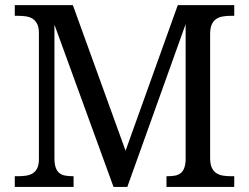

<svg xmlns="http://www.w3.org/2000/svg" viewBox="-20 -734 978 754"><path d="M633.8 0V-42H637.2Q653.3 -42 666.3 -44.2Q679.2 -46.4 688.2 -53Q697.3 -59.6 702.6 -72Q708 -84.5 709 -105V-639.2L480 0H425.8L193.8 -637.2V-113.8Q193.8 -90.3 198.7 -76.2Q203.6 -62 213.1 -54.4Q222.7 -46.9 236.1 -44.4Q249.5 -42 266.1 -42H269V0H38.1V-42H50.8Q67.4 -42 82.3 -44.2Q97.2 -46.4 108.4 -53.2Q119.6 -60.1 126.2 -73.5Q132.8 -86.9 132.8 -108.9V-604Q132.8 -626 126.2 -639.4Q119.6 -652.8 108.4 -660.2Q97.2 -667.5 82.3 -669.7Q67.4 -671.9 50.8 -671.9H38.1V-713.9H266.1L473.1 -142.1L678.2 -713.9H899.9V-671.9H887.2Q870.1 -671.9 855.2 -669.4Q840.3 -667 829.1 -659.4Q817.9 -651.9 811.5 -637.7Q805.2 -623.5 805.2 -600.1V-113.8Q805.2 -90.3 811.5 -76.2Q817.9 -62 829.1 -54.4Q840.3 -46.9 855.2 -44.4Q870.1 -42 887.2 -42H899.9V0Z"/></svg>

Font: Gandom FD
Style: FD
Weight: 400
Foundry: DejaVu fonts team - Redesigned by Saber Rastikerdar - Based on Samim Font
Version: Version 0.6